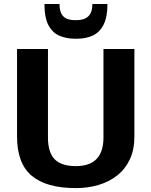

<svg xmlns="http://www.w3.org/2000/svg" viewBox="-20 -950 773 980"><path d="M367.2 10.1Q216.9 10.1 141.9 -52.8Q67 -115.7 67 -253.2V-700H224.8V-248Q224.8 -172.2 259 -137.1Q293.3 -102.1 367.2 -102.1Q508.1 -102.1 508.1 -248V-700H666V-253.2Q666 -185.9 642.7 -136.5Q619.5 -87.1 578.2 -54.5Q536.9 -21.9 482.9 -5.9Q428.8 10.1 367.2 10.1ZM362.2 -752.4Q320.9 -752.4 285.2 -766.8Q249.6 -781.1 228.2 -819.7Q206.9 -858.4 206.9 -929.5H283.8Q283.8 -895.3 294.8 -877.4Q305.7 -859.5 323.9 -853.3Q342.2 -847.1 362.2 -847.1H371.8Q410.2 -847.1 430.9 -866.9Q451.6 -886.8 451.6 -929.5H528.5Q528.5 -864 509.2 -825.1Q490 -786.2 455.1 -769.3Q420.1 -752.4 373.2 -752.4Z"/></svg>

Font: Pathway Extreme 8pt Thin
Style: Regular
Weight: 100
Designer: Eduardo Rodriguez Tunni
Foundry: Eduardo Rodriguez Tunni
Version: Version 1.000